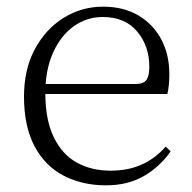

<svg xmlns="http://www.w3.org/2000/svg" viewBox="-20 -542 576 576"><path d="M298 14Q227 14 171 -15Q115 -44 83.5 -103.5Q52 -163 52 -252Q52 -334 84.5 -394.5Q117 -455 171 -488.5Q225 -522 289 -522Q351 -522 395.5 -495.5Q440 -469 464 -423.5Q488 -378 488 -320Q488 -283 482 -260H82V-290H387Q411 -290 419.5 -302.5Q428 -315 428 -341Q428 -404 391.5 -447.5Q355 -491 288 -491Q240 -491 201 -463Q162 -435 139 -383.5Q116 -332 116 -263Q116 -183 141 -131Q166 -79 210 -54.5Q254 -30 311 -30Q364 -30 404.5 -48Q445 -66 477 -102L492 -88Q459 -41 411 -13.5Q363 14 298 14Z"/></svg>

Font: Noto Serif JP ExtraLight
Style: Regular
Weight: 200
Designer: Ryoko NISHIZUKA  (kana & ideographs); Frank Grießhammer (Latin, Greek & Cyrillic); Wenlong ZHANG  (bopomofo); Sandoll Co
Foundry: Adobe
Version: Version 2.002-H1;hotconv 1.1.0;makeotfexe 2.6.0